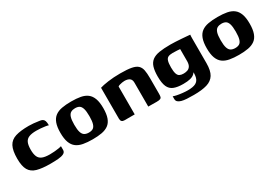

<svg xmlns="http://www.w3.org/2000/svg" viewBox="15 -1045 2562 1805"><g transform="rotate(-30 1296.0 -142.5)"><path d="M280 6Q190 6 135.5 -9.5Q81 -25 56.5 -67.5Q32 -110 32 -191Q32 -279 56.5 -325Q81 -371 135.5 -388Q190 -405 280 -405Q306 -405 330.5 -402.5Q355 -400 390 -395Q410 -393 422.5 -386Q435 -379 441 -363Q447 -347 447 -315Q436 -319 413.5 -322.5Q391 -326 365 -328Q339 -330 319 -330Q268 -330 238.5 -318Q209 -306 196.5 -278Q184 -250 184 -201Q184 -153 196.5 -125Q209 -97 238.5 -85Q268 -73 319 -73Q342 -73 367.5 -75Q393 -77 414.5 -80.5Q436 -84 447 -88V-48Q447 -23 424.5 -11.5Q402 0 364 3Q326 6 280 6Z M739 6Q682 6 638 -2Q594 -10 564.5 -32Q535 -54 520 -94.5Q505 -135 505 -199Q505 -263 520 -303.5Q535 -344 564.5 -366Q594 -388 638 -396Q682 -404 739 -404Q797 -404 840 -396Q883 -388 912 -366Q941 -344 956 -303.5Q971 -263 971 -199Q971 -135 956 -94Q941 -53 911.5 -31.5Q882 -10 839 -2Q796 6 739 6ZM739 -67Q767 -67 784.5 -77.5Q802 -88 811 -116.5Q820 -145 820 -199Q820 -253 811 -281.5Q802 -310 784.5 -320.5Q767 -331 739 -331Q713 -331 694 -320.5Q675 -310 665.5 -281.5Q656 -253 656 -199Q656 -145 665.5 -116.5Q675 -88 694 -77.5Q713 -67 739 -67Z M1086 0Q1048 0 1048 -39V-375Q1078 -385 1138 -393.5Q1198 -402 1270 -402Q1347 -402 1391.5 -393.5Q1436 -385 1457.5 -364.5Q1479 -344 1485.5 -310Q1492 -276 1492 -225V-56Q1492 -34 1489 -21.5Q1486 -9 1473.5 -4Q1461 1 1435 1L1344 0V-260Q1344 -293 1324 -307Q1304 -321 1270 -321Q1258 -321 1244 -318.5Q1230 -316 1217.5 -312.5Q1205 -309 1197 -303V0Z M1771 120Q1729 120 1695.5 118Q1662 116 1639 109.5Q1616 103 1603.5 91.5Q1591 80 1591 61Q1591 55 1591 45Q1591 35 1591 31Q1601 36 1627.5 41.5Q1654 47 1686 50.5Q1718 54 1743 54Q1801 54 1830 38.5Q1859 23 1868 -11.5Q1877 -46 1872 -100L1889 -98Q1878 -68 1860.5 -51Q1843 -34 1813 -26.5Q1783 -19 1737 -19Q1674 -19 1635.5 -34.5Q1597 -50 1579.5 -89Q1562 -128 1562 -200Q1562 -262 1574.5 -301.5Q1587 -341 1616 -363Q1645 -385 1693.5 -393Q1742 -401 1815 -401Q1837 -401 1869 -399.5Q1901 -398 1933.5 -395.5Q1966 -393 1991 -391Q2016 -389 2024 -388Q2023 -385 2022.5 -374Q2022 -363 2022 -348.5Q2022 -334 2022 -319V-80Q2022 1 1995.5 44Q1969 87 1914 103.5Q1859 120 1771 120ZM1788 -102Q1810 -102 1829.5 -108.5Q1849 -115 1861 -133Q1873 -151 1874 -184V-318Q1866 -319 1843 -320.5Q1820 -322 1794 -322Q1763 -322 1745.5 -313.5Q1728 -305 1720.5 -281Q1713 -257 1713 -211Q1713 -167 1721 -143Q1729 -119 1745.5 -110.5Q1762 -102 1788 -102Z M2328 6Q2271 6 2227 -2Q2183 -10 2153.5 -32Q2124 -54 2109 -94.5Q2094 -135 2094 -199Q2094 -263 2109 -303.5Q2124 -344 2153.5 -366Q2183 -388 2227 -396Q2271 -404 2328 -404Q2386 -404 2429 -396Q2472 -388 2501 -366Q2530 -344 2545 -303.5Q2560 -263 2560 -199Q2560 -135 2545 -94Q2530 -53 2500.5 -31.5Q2471 -10 2428 -2Q2385 6 2328 6ZM2328 -67Q2356 -67 2373.5 -77.5Q2391 -88 2400 -116.5Q2409 -145 2409 -199Q2409 -253 2400 -281.5Q2391 -310 2373.5 -320.5Q2356 -331 2328 -331Q2302 -331 2283 -320.5Q2264 -310 2254.5 -281.5Q2245 -253 2245 -199Q2245 -145 2254.5 -116.5Q2264 -88 2283 -77.5Q2302 -67 2328 -67Z"/></g></svg>

Font: Genos Thin
Style: Bold
Weight: 700
Version: Version 1.010